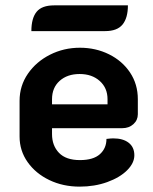

<svg xmlns="http://www.w3.org/2000/svg" viewBox="-20 -687 571 716"><path d="M53 -178V-311Q53 -367 84 -412Q115 -457 166.5 -483Q218 -509 278 -509Q337 -509 386.5 -484.5Q436 -460 465 -416.5Q494 -373 494 -317V-261Q494 -239 477.5 -224Q461 -209 436 -209H174V-187Q174 -144 200 -117Q226 -90 278 -90Q328 -90 352.5 -112Q377 -134 377 -169Q395 -171 402 -171Q439 -171 460 -154.5Q481 -138 481 -108Q481 -79 454 -52Q427 -25 380 -8Q333 9 277 9Q215 9 164 -15.5Q113 -40 83 -82.5Q53 -125 53 -178ZM381 -298V-317Q381 -359 352 -385Q323 -411 277 -411Q231 -411 202.5 -385.5Q174 -360 174 -317V-298ZM182 -667H457Q457 -620 437 -595.5Q417 -571 372 -571H97Q97 -619 116.5 -643Q136 -667 182 -667Z"/></svg>

Font: K2D
Style: Bold
Weight: 700
Designer: Katatrad Aksorn Co.,Ltd.
Foundry: Cadson Demak Co.,Ltd.
Version: Version 1.000; ttfautohint (v1.6)